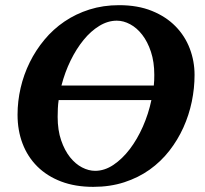

<svg xmlns="http://www.w3.org/2000/svg" viewBox="-20 -707 792 743"><path d="M207 -319.8Q204.6 -304.2 203.9 -287.8Q203.1 -271.5 203.1 -254.9Q203.1 -203.1 216.6 -164.1Q230 -125 251 -98.6Q272 -72.3 297.6 -59.1Q323.2 -45.9 348.1 -45.9Q384.3 -45.9 418.7 -68.8Q453.1 -91.8 482.2 -129.9Q511.2 -168 533 -217.3Q554.7 -266.6 565.9 -319.8ZM577.1 -417Q577.1 -467.3 564.2 -506.3Q551.3 -545.4 530.5 -572.3Q509.8 -599.1 483.9 -613Q458 -627 432.1 -627Q397.5 -627 364.5 -606.9Q331.5 -586.9 303.5 -552.5Q275.4 -518.1 253.2 -472.7Q231 -427.2 217.8 -376H575.2Q576.2 -386.7 576.7 -396.5Q577.1 -406.2 577.1 -417ZM732.9 -417Q732.9 -365.7 722.2 -313.7Q711.4 -261.7 689.7 -213.6Q668 -165.5 635.3 -123.5Q602.5 -81.5 559.1 -50.5Q515.6 -19.5 460.9 -1.7Q406.2 16.1 340.8 16.1Q271 16.1 216.6 -4.6Q162.1 -25.4 124.5 -62.7Q86.9 -100.1 67.4 -151.1Q47.9 -202.1 47.9 -263.2Q47.9 -314.9 59.8 -366.7Q71.8 -418.5 95 -465.6Q118.2 -512.7 151.9 -553.2Q185.5 -593.8 229.2 -623.5Q272.9 -653.3 326.2 -670.2Q379.4 -687 440.9 -687Q513.2 -687 567.9 -664.8Q622.6 -642.6 659.2 -605.2Q695.8 -567.9 714.4 -519Q732.9 -470.2 732.9 -417Z"/></svg>

Font: Charis SIL Phon
Style: Bold Italic
Weight: 700
Italic angle: -11°
Foundry: SIL International
Version: Version 5.000